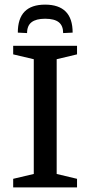

<svg xmlns="http://www.w3.org/2000/svg" viewBox="-20 -810 390 830"><path d="M37 0V-37L126 -58V-554L37 -575V-612H313V-575L225 -554V-58L313 -37V0ZM97 -667 57 -669Q57 -730 86.5 -760Q116 -790 175 -790Q234 -790 264 -760Q294 -730 294 -669L253 -667Q253 -699 234 -714Q215 -729 175 -729Q136 -729 116.5 -714Q97 -699 97 -667Z"/></svg>

Font: Manuale Medium
Style: Regular
Weight: 500
Designer: Eduardo Tunni / Pablo Cosgaya
Foundry: Eduardo Tunni / Pablo Cosgaya
Version: Version 1.002